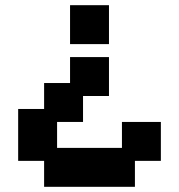

<svg xmlns="http://www.w3.org/2000/svg" viewBox="-20 -520 690 740"><path d="M400 -300H250V-200H150V-100H50V100H150V200H500V100H600V-50H450V50H200V-50H300V-150H400ZM250 -350H400V-500H250Z"/></svg>

Font: LS-VG5000 Bold
Style: Regular
Weight: 400
Designer: Justin Bihan, 2021
Foundry: Justin Bihan, 2021
Version: Version 1.000;Glyphs 3.1.2 (3151)